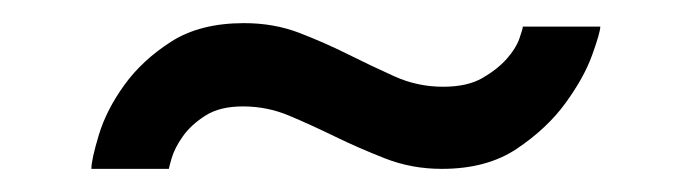

<svg xmlns="http://www.w3.org/2000/svg" viewBox="-20 -376 596 166"><path d="M59 -230Q59 -238 65.5 -259.5Q72 -281 87.5 -302.5Q103 -324 128 -340Q153 -356 191 -356Q217 -356 239 -347.5Q261 -339 281 -329Q301 -319 321 -310Q341 -301 363 -301Q384 -301 397 -308.5Q410 -316 418 -325Q426 -334 429 -342.5Q432 -351 432 -353H499Q499 -348 492 -328.5Q485 -309 469 -287Q453 -265 427 -247.5Q401 -230 362 -230Q336 -230 313 -239Q290 -248 269.5 -258Q249 -268 230 -276Q211 -284 190 -284Q170 -284 157.5 -276Q145 -268 138 -258Q131 -248 128.5 -239.5Q126 -231 126 -230Z"/></svg>

Font: Rising Sun SemiBold
Style: Regular
Weight: 600
Designer: Matt McInerney, Pablo Impallari, Rodrigo Fuenzalida (Raleway font), Stephen Hutchings (Greek), Cristiano Sobral (main ch
Foundry: The Rising Sun Project Authors
Version: Version 4.327; ttfautohint (v1.8.4.7-5d5b-dirty)